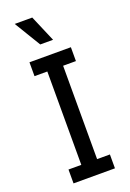

<svg xmlns="http://www.w3.org/2000/svg" viewBox="-171 -969 697 1028"><g transform="rotate(-20 178.0 -455.0)"><path d="M60 0V-79H133V-611H60V-690H296V-611H223V-79H296V0ZM56 -910H156L220 -760H147Z"/></g></svg>

Font: Radio Canada Condensed
Style: Regular
Weight: 400
Width: 3
Designer: Charles Daoud, Etienne Aubert Bonn, Alexandre Saumier Demers, Jacques Le Bailly
Foundry: Radio-Canada
Version: Version 2.104; ttfautohint (v1.8.4.7-5d5b);gftools[0.9.28.de